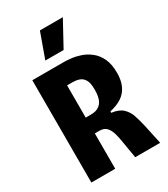

<svg xmlns="http://www.w3.org/2000/svg" viewBox="-213 -976 938 1073"><g transform="rotate(-30 256.0 -440.0)"><path d="M50 0V-660H255Q272 -660 300 -657Q328 -654 359 -643.5Q390 -633 418 -611Q446 -589 463.5 -552.5Q481 -516 481 -459Q481 -428 474 -401.5Q467 -375 451 -353Q435 -331 408 -315.5Q381 -300 341 -291V-282Q388 -276 412 -253.5Q436 -231 447 -198Q458 -165 467 -126L494 0H333L315 -107Q310 -141 302 -168Q294 -195 278.5 -211.5Q263 -228 233 -228H204V0ZM204 -330H235Q254 -330 268 -333.5Q282 -337 293 -345.5Q304 -354 311.5 -367Q319 -380 322.5 -398.5Q326 -417 326 -441Q326 -462 323 -478Q320 -494 313 -505.5Q306 -517 296 -524Q286 -531 271.5 -534.5Q257 -538 239 -538H204ZM286 -719H168L226 -880H374Z"/></g></svg>

Font: Bricolage Grotesque Condensed ExtraBold
Style: Regular
Weight: 800
Width: 3
Designer: Mathieu Triay
Foundry: Atelier Triay
Version: Version 1.000;gftools[0.9.30]